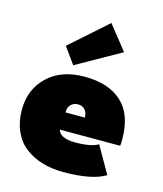

<svg xmlns="http://www.w3.org/2000/svg" viewBox="-106 -763 726 854"><g transform="rotate(15 257.0 -336.0)"><path d="M185.5 -458.5 131.5 -533.5 301 -684 389 -573ZM202.5 -166.5Q206 -149 226.5 -139Q247 -129 278.5 -129Q358.5 -129 388 -149L458.5 -25.5Q397.5 12 265 12Q211.5 12 167 -1.5Q122.5 -15 88.2 -41.5Q54 -68 35 -111Q16 -154 16 -209.5Q16 -302 78.5 -362.2Q141 -422.5 249 -422.5Q359.5 -422.5 420.5 -366.5Q481.5 -310.5 481.5 -197.5Q481.5 -171 480 -166.5ZM296 -247Q295 -271 283.2 -283.5Q271.5 -296 252 -296Q233 -296 220 -284Q207 -272 206.5 -247Z"/></g></svg>

Font: League Spartan Black
Style: Regular
Weight: 900
Foundry: The League of Moveable Type
Version: Version 2.002